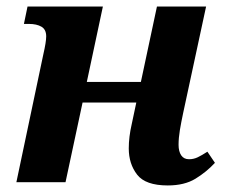

<svg xmlns="http://www.w3.org/2000/svg" viewBox="-20 -556 688 586"><path d="M492 10Q424 10 398.5 -23Q373 -56 373 -103Q373 -138 382 -177L396 -243H232L180 0H30L112 -389Q121 -428 121 -445Q121 -466 106.5 -474.5Q92 -483 68 -483H53L64 -536H294L245 -306H410L459 -536H609L539 -211Q533 -183 529 -159Q525 -135 525 -114Q525 -94 533 -82Q541 -70 557 -70Q571 -70 583.5 -76Q596 -82 613 -93L636 -59Q610 -31 576.5 -10.5Q543 10 492 10Z"/></svg>

Font: Noto Serif
Style: Bold Italic
Weight: 700
Italic angle: -12°
Designer: Monotype Design Team
Foundry: Monotype Imaging Inc.
Version: Version 2.013